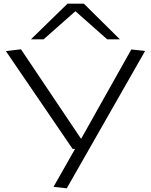

<svg xmlns="http://www.w3.org/2000/svg" viewBox="-20 -810 821 1044"><path d="M271 206 388 0H375L12 -532L94 -542L421 -55L694 -541L769 -533L343 214ZM148 -596 347 -790H436L632 -596H563L390 -749L217 -596Z"/></svg>

Font: Georama ExtraExtended Light
Style: Regular
Weight: 300
Width: 8
Designer: Jean-Baptiste Levee
Foundry: Production Type
Version: Version 1.000